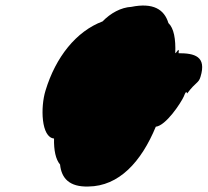

<svg xmlns="http://www.w3.org/2000/svg" viewBox="-20 -732 757 700"><path d="M146 -402C127 -341 130 -231 177 -227C176 -184 183 -151 199 -132C204 -82 233 -50 302 -52C414 -53 495 -142 548 -270C585 -274 639 -356 650 -380C662 -411 660 -388 663 -392C694 -434 704 -428 711 -452C734 -527 689 -538 631 -538C635 -565 623 -538 619 -538C621 -590 614 -629 594 -648C579 -698 538 -723 459 -707C421 -705 383 -684 354 -654C258 -618 183 -524 146 -402Z"/></svg>

Font: Alpina
Style: Obl
Weight: 400
Version: Version 0.9